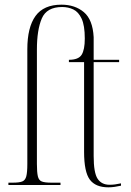

<svg xmlns="http://www.w3.org/2000/svg" viewBox="-20 -792 560 822"><path d="M444 10Q389 10 364.5 -23Q340 -56 340 -142V-526H275V-536Q316 -536 329.5 -557.5Q343 -579 343 -627Q343 -683 329.5 -712Q316 -741 294 -751.5Q272 -762 246 -762Q180 -762 159 -713Q138 -664 138 -580V-90Q138 -55 142 -37.5Q146 -20 159 -15Q172 -10 199 -10H239V0H16V-10H35Q62 -10 75 -15Q88 -20 92.5 -37Q97 -54 97 -90V-581Q97 -675 132 -723.5Q167 -772 243 -772Q301 -772 339 -740Q377 -708 381 -633V-536H490V-526H381V-124Q381 -52 398 -26.5Q415 -1 449 -1Q462 -1 472.5 -2.5Q483 -4 498 -7V3Q485 6 471 8Q457 10 444 10Z"/></svg>

Font: Noto Serif Display Condensed ExtraLight
Style: Regular
Weight: 200
Width: 3
Designer: Monotype Design Team
Foundry: Monotype Imaging Inc.
Version: Version 2.009